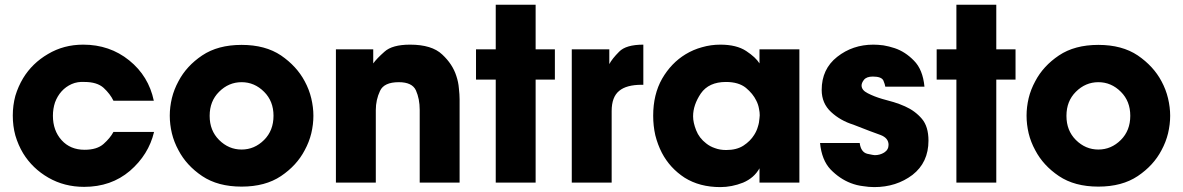

<svg xmlns="http://www.w3.org/2000/svg" viewBox="-20 -760 4924 799"><path d="M452.1 -210.9Q438.5 -185.5 411.1 -161.1Q383.8 -136.7 332 -136.7Q272.5 -136.7 236.3 -176.8Q200.2 -216.8 200.2 -278.3Q200.2 -307.6 209 -334Q218.8 -360.4 236.3 -379.9Q253.9 -399.4 278.3 -410.2Q302.7 -420.9 332 -418.9Q383.8 -418.9 411.1 -394.5Q438.5 -369.1 452.1 -340.8Q507.8 -340.8 620.1 -340.8Q598.6 -443.4 517.6 -508.8Q436.5 -574.2 326.2 -574.2Q245.1 -574.2 179.7 -535.2Q114.3 -497.1 76.2 -434.6Q55.7 -400.4 43.9 -361.3Q33.2 -321.3 33.2 -279.3Q33.2 -235.4 43.9 -196.3Q55.7 -156.2 76.2 -122.1Q115.2 -58.6 181.6 -20.5Q248 17.6 330.1 17.6Q442.4 17.6 520.5 -48.8Q598.6 -116.2 621.1 -210.9Q564.5 -210.9 452.1 -210.9Z M686.5 -278.3Q686.5 -242.2 695.3 -205.1Q704.1 -168.9 722.7 -134.8Q755.9 -71.3 821.3 -27.3Q886.7 16.6 985.4 16.6Q1084 16.6 1149.4 -27.3Q1214.8 -71.3 1248 -134.8Q1266.6 -168.9 1275.4 -205.1Q1284.2 -242.2 1284.2 -278.3Q1284.2 -313.5 1275.4 -350.6Q1266.6 -387.7 1248 -421.9Q1214.8 -484.4 1149.4 -529.3Q1084 -573.2 985.4 -573.2Q886.7 -573.2 821.3 -529.3Q755.9 -485.4 722.7 -421.9Q704.1 -387.7 695.3 -351.6Q686.5 -314.5 686.5 -279.3Q686.5 -278.3 686.5 -278.3ZM852.5 -278.3Q852.5 -338.9 891.6 -377.9Q931.6 -418 985.4 -418Q1039.1 -418 1079.1 -377.9Q1118.2 -338.9 1118.2 -278.3Q1118.2 -216.8 1079.1 -177.7Q1039.1 -137.7 985.4 -137.7Q931.6 -137.7 891.6 -177.7Q852.5 -216.8 852.5 -277.3Q852.5 -277.3 852.5 -278.3Z M1377.9 0Q1419.9 0 1543.9 0Q1543.9 -75.2 1543.9 -301.8Q1543.9 -344.7 1561.5 -381.8Q1578.1 -418 1639.6 -418Q1695.3 -418 1710.9 -383.8Q1726.6 -348.6 1726.6 -302.7Q1726.6 -202.1 1726.6 0Q1767.6 0 1892.6 0Q1892.6 -86.9 1892.6 -346.7Q1892.6 -366.2 1889.6 -392.6Q1887.7 -418 1878.9 -444.3Q1863.3 -493.2 1820.3 -533.2Q1777.3 -574.2 1686.5 -574.2Q1612.3 -574.2 1580.1 -544.9Q1547.9 -516.6 1533.2 -496.1Q1533.2 -515.6 1533.2 -554.7Q1494.1 -554.7 1377.9 -554.7Q1377.9 -520.5 1377.9 -416Q1377.9 -311.5 1377.9 0Z M2043 0Q2085 0 2209 0Q2209 -107.4 2209 -428.7Q2229.5 -428.7 2289.1 -428.7Q2289.1 -460.9 2289.1 -554.7Q2269.5 -554.7 2209 -554.7Q2209 -601.6 2209 -740.2Q2168 -740.2 2043 -740.2Q2043 -693.4 2043 -554.7Q2022.5 -554.7 1960.9 -554.7Q1960.9 -546.9 1960.9 -523.4Q1960.9 -500 1960.9 -428.7Q1981.4 -428.7 2043 -428.7Q2043 -321.3 2043 0Z M2359.4 0Q2401.4 0 2525.4 0Q2525.4 -74.2 2525.4 -297.9Q2525.4 -356.4 2556.6 -381.8Q2586.9 -407.2 2650.4 -407.2Q2652.3 -407.2 2657.2 -407.2Q2657.2 -449.2 2657.2 -574.2Q2585 -574.2 2556.6 -544.9Q2527.3 -515.6 2515.6 -493.2Q2515.6 -513.7 2515.6 -554.7Q2476.6 -554.7 2359.4 -554.7Q2359.4 -520.5 2359.4 -416Q2359.4 -311.5 2359.4 0Z M3306.6 -554.7Q3265.6 -554.7 3140.6 -554.7Q3140.6 -540 3140.6 -496.1Q3125 -521.5 3085 -547.9Q3044.9 -574.2 2977.5 -574.2Q2938.5 -574.2 2901.4 -563.5Q2865.2 -553.7 2833 -534.2Q2773.4 -498 2735.4 -432.6Q2698.2 -367.2 2698.2 -278.3Q2698.2 -236.3 2707 -197.3Q2716.8 -158.2 2734.4 -124Q2767.6 -60.5 2829.1 -20.5Q2891.6 18.6 2977.5 18.6Q3025.4 18.6 3072.3 0Q3118.2 -19.5 3140.6 -59.6Q3140.6 -40 3140.6 0Q3182.6 0 3306.6 0Q3306.6 -138.7 3306.6 -554.7ZM2864.3 -276.4Q2864.3 -323.2 2896.5 -371.1Q2929.7 -418.9 3001 -418.9Q3053.7 -418.9 3084 -394.5Q3113.3 -370.1 3127 -341.8Q3135.7 -325.2 3138.7 -306.6Q3141.6 -293 3141.6 -280.3Q3141.6 -274.4 3140.6 -268.6Q3139.6 -250 3133.8 -232.4Q3128.9 -214.8 3118.2 -198.2Q3102.5 -172.9 3074.2 -154.3Q3045.9 -135.7 3002 -135.7Q2975.6 -135.7 2955.1 -143.6Q2934.6 -150.4 2918.9 -163.1Q2889.6 -185.5 2877 -217.8Q2864.3 -250 2864.3 -275.4Q2864.3 -275.4 2864.3 -276.4Z M3827.1 -399.4Q3820.3 -470.7 3783.2 -507.8Q3747.1 -544.9 3703.1 -559.6Q3679.7 -567.4 3656.2 -571.3Q3632.8 -574.2 3614.3 -574.2Q3528.3 -574.2 3463.9 -523.4Q3399.4 -472.7 3399.4 -385.7Q3399.4 -330.1 3438.5 -293.9Q3477.5 -257.8 3531.2 -241.2Q3610.4 -210 3644.5 -198.2Q3677.7 -185.5 3677.7 -157.2Q3677.7 -136.7 3659.2 -125Q3641.6 -114.3 3620.1 -114.3Q3615.2 -114.3 3588.9 -120.1Q3562.5 -127 3557.6 -165Q3502 -165 3392.6 -165Q3399.4 -93.8 3436.5 -54.7Q3474.6 -15.6 3520.5 2Q3545.9 11.7 3571.3 14.6Q3595.7 18.6 3618.2 18.6Q3710 18.6 3777.3 -32.2Q3843.8 -84 3843.8 -174.8Q3843.8 -233.4 3816.4 -265.6Q3788.1 -298.8 3746.1 -317.4Q3724.6 -327.1 3699.2 -335Q3674.8 -341.8 3650.4 -348.6Q3617.2 -358.4 3590.8 -372.1Q3565.4 -384.8 3565.4 -404.3Q3565.4 -415 3575.2 -427.7Q3585.9 -441.4 3612.3 -441.4Q3648.4 -441.4 3656.2 -424.8Q3663.1 -408.2 3664.1 -399.4Q3718.8 -399.4 3827.1 -399.4Z M3960 0Q4002 0 4126 0Q4126 -107.4 4126 -428.7Q4146.5 -428.7 4206.1 -428.7Q4206.1 -460.9 4206.1 -554.7Q4186.5 -554.7 4126 -554.7Q4126 -601.6 4126 -740.2Q4085 -740.2 3960 -740.2Q3960 -693.4 3960 -554.7Q3939.5 -554.7 3877.9 -554.7Q3877.9 -546.9 3877.9 -523.4Q3877.9 -500 3877.9 -428.7Q3898.4 -428.7 3960 -428.7Q3960 -321.3 3960 0Z M4252 -278.3Q4252 -242.2 4260.7 -205.1Q4269.5 -168.9 4288.1 -134.8Q4321.3 -71.3 4386.7 -27.3Q4452.1 16.6 4550.8 16.6Q4649.4 16.6 4714.8 -27.3Q4780.3 -71.3 4813.5 -134.8Q4832 -168.9 4840.8 -205.1Q4849.6 -242.2 4849.6 -278.3Q4849.6 -313.5 4840.8 -350.6Q4832 -387.7 4813.5 -421.9Q4780.3 -484.4 4714.8 -529.3Q4649.4 -573.2 4550.8 -573.2Q4452.1 -573.2 4386.7 -529.3Q4321.3 -485.4 4288.1 -421.9Q4269.5 -387.7 4260.7 -351.6Q4252 -314.5 4252 -279.3Q4252 -278.3 4252 -278.3ZM4418 -278.3Q4418 -338.9 4457 -377.9Q4497.1 -418 4550.8 -418Q4604.5 -418 4644.5 -377.9Q4683.6 -338.9 4683.6 -278.3Q4683.6 -216.8 4644.5 -177.7Q4604.5 -137.7 4550.8 -137.7Q4497.1 -137.7 4457 -177.7Q4418 -216.8 4418 -277.3Q4418 -277.3 4418 -278.3Z"/></svg>

Font: Avakin
Style: Bold
Weight: 700
Designer: Herb Lubalin, Tom Carnase, Ed Benguiat, Adobe Type Staff
Version: Version 1.0